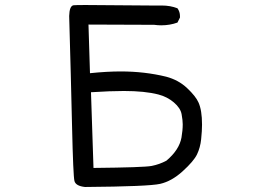

<svg xmlns="http://www.w3.org/2000/svg" viewBox="-20 -744 1040 766"><path d="M319 2Q282 -2 277 -22Q272 -42 267.5 -238.5Q263 -435 256 -680Q257 -720 273 -723Q281 -724 321 -724L583 -722H626Q659 -722 688 -711Q698 -697 698 -680V-674L688 -654Q658 -643 623 -643Q610 -643 595 -645L333 -646L339 -452Q407 -459 462 -459Q557 -459 643 -438Q692 -425 726.5 -392.5Q761 -360 772 -335Q786 -304 786 -247Q786 -222 782.5 -188.5Q779 -155 766 -128Q753 -101 709 -61Q665 -21 619 -10.5Q573 0 319 2ZM353 -74Q554 -76 585 -82Q616 -88 644 -103Q695 -146 704 -195Q709 -224 709 -248Q709 -264 704.5 -288.5Q700 -313 673.5 -335.5Q647 -358 612 -367Q558 -381 474 -381Q421 -381 343 -376Z"/></svg>

Font: Xiaolai Mono SC
Style: Regular
Weight: 400
Monospace: yes
Designer: LXGW / Nozomi Seto
Version: Version 3.113;September 30, 2024